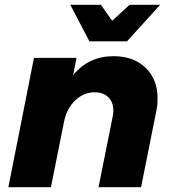

<svg xmlns="http://www.w3.org/2000/svg" viewBox="-20 -783 717 803"><path d="M639 -372Q639 -343 634 -320L570 0H392L451 -294Q454 -308 454 -320Q454 -356 433 -376.5Q412 -397 375 -397Q330 -397 294.5 -363Q259 -329 248 -275L193 0H15L122 -541H300L286 -469Q351 -548 454 -548Q539 -548 589 -499.5Q639 -451 639 -372ZM522 -763H650L511 -610H354L274 -763H402L449 -696Z"/></svg>

Font: Gontserrat
Style: Bold Italic
Weight: 700
Italic angle: -11.3°
Designer: Julieta Ulanovsky
Foundry: Julieta Ulanovsky
Version: Version 6.001